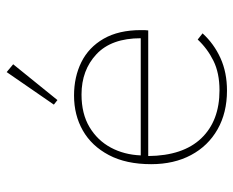

<svg xmlns="http://www.w3.org/2000/svg" viewBox="-84 -624 717 590"><g transform="rotate(-90 275.0 -328.5)"><path d="M292 10Q224 10 173 -19Q122 -48 94 -100.5Q66 -153 66 -223Q66 -300 94 -353Q122 -406 169.5 -433Q217 -460 277 -460Q334 -460 379.5 -437.5Q425 -415 451.5 -369Q478 -323 478 -254Q478 -246 478 -243Q478 -240 477 -232H91Q92 -125 145.5 -69Q199 -13 293 -13Q346 -13 383.5 -31.5Q421 -50 449 -80L468 -65Q436 -30 392 -10Q348 10 292 10ZM93 -255H453Q453 -345 404 -391Q355 -437 280 -437Q221 -437 180 -412.5Q139 -388 117 -347Q95 -306 93 -255ZM263 -511 249 -522 349 -667 373 -647Z"/></g></svg>

Font: Inconsolata SemiExpanded ExtraLight
Style: Regular
Weight: 200
Width: 6
Monospace: yes
Designer: Raph Levien, Cyreal, Brenton Simpson
Foundry: Raph Levien, Cyreal, Google
Version: Version 3.001; ttfautohint (v1.8.2.53-6de2)